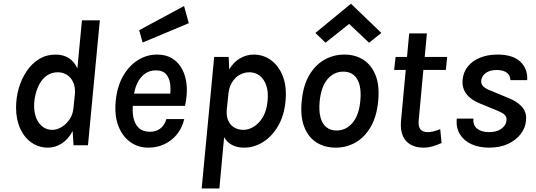

<svg xmlns="http://www.w3.org/2000/svg" viewBox="-20 -796 2936 1052"><path d="M243.5 13Q193.5 13 153.5 -14.2Q113.5 -41.5 90.8 -91.2Q68 -141 68 -206.5Q68 -261.5 83 -313Q98 -364.5 126.2 -406.2Q154.5 -448 194.2 -472.5Q234 -497 284 -497Q326.5 -497 356.8 -477.8Q387 -458.5 404 -421.5L429 -684.5H527L462 0H383L378 -78Q353.5 -32 317.8 -9.5Q282 13 243.5 13ZM267 -84.5Q291.5 -84.5 317 -99.5Q342.5 -114.5 361.2 -142Q380 -169.5 383 -208.5L390 -278Q390.5 -282.5 390.8 -285.5Q391 -288.5 391 -292.5Q391 -327.5 378.2 -351.2Q365.5 -375 344 -387.5Q322.5 -400 297 -400Q263 -400 238.2 -383Q213.5 -366 198 -338.5Q182.5 -311 174.8 -279Q167 -247 167 -218Q167 -157 194.8 -120.8Q222.5 -84.5 267 -84.5Z M793 13Q736.5 13 693.2 -18.2Q650 -49.5 628.2 -106.8Q606.5 -164 614 -241.5Q621.5 -321.5 654 -378.5Q686.5 -435.5 735 -466.2Q783.5 -497 840.5 -497Q886.5 -497 919 -478.5Q951.5 -460 971.2 -428.5Q991 -397 998.8 -357Q1006.5 -317 1002.5 -273Q1001.5 -259 999.2 -244.8Q997 -230.5 993.5 -216H685L709.5 -234Q703.5 -188.5 711 -152Q718.5 -115.5 740.8 -94.8Q763 -74 801.5 -74Q834 -74 858 -91.5Q882 -109 891.5 -143.5H989.5Q978.5 -96.5 950.5 -61.2Q922.5 -26 882 -6.5Q841.5 13 793 13ZM712.5 -268 693 -283H936L911.5 -269.5Q916.5 -305.5 912 -337.8Q907.5 -370 889.2 -390.2Q871 -410.5 833.5 -410.5Q799 -410.5 773.2 -391.5Q747.5 -372.5 732.2 -340.2Q717 -308 712.5 -268ZM761.5 -563 742.5 -630.5 988.5 -763 1014.5 -669Z M1085 236.5 1153.5 -484H1233Q1233.5 -467 1234.5 -450Q1235.5 -433 1236 -416Q1261 -457 1296.2 -477Q1331.5 -497 1370.5 -497Q1422 -497 1464.2 -466.8Q1506.5 -436.5 1529.2 -379.5Q1552 -322.5 1544.5 -242Q1537 -162 1503.2 -104.8Q1469.5 -47.5 1420.5 -17.2Q1371.5 13 1318.5 13Q1280.5 13 1252.5 -1.2Q1224.5 -15.5 1208 -44L1182 236.5ZM1314.5 -84.5Q1342 -84.5 1370.5 -101.8Q1399 -119 1420 -154Q1441 -189 1446 -242Q1451 -292 1439.2 -327Q1427.5 -362 1403.2 -381Q1379 -400 1346 -400Q1318 -400 1292.8 -385.8Q1267.5 -371.5 1251 -344.2Q1234.5 -317 1231 -278L1222.5 -195.5Q1219.5 -160.5 1230.2 -135.8Q1241 -111 1262.8 -97.8Q1284.5 -84.5 1314.5 -84.5Z M1819.5 13Q1759.5 13 1714.5 -15.2Q1669.5 -43.5 1647.2 -100.2Q1625 -157 1633 -241Q1641 -327 1674.2 -383.8Q1707.5 -440.5 1757.8 -468.8Q1808 -497 1867 -497Q1926 -497 1970.8 -468.5Q2015.5 -440 2038 -383.2Q2060.5 -326.5 2052 -241Q2044 -157 2010.8 -100.2Q1977.5 -43.5 1928 -15.2Q1878.5 13 1819.5 13ZM1824.5 -81Q1875.5 -81 1911 -122.2Q1946.5 -163.5 1954 -241Q1962 -320.5 1937.2 -362Q1912.5 -403.5 1861 -403.5Q1809.5 -403.5 1774.5 -362.2Q1739.5 -321 1731.5 -241Q1726.5 -189.5 1735.8 -153.8Q1745 -118 1767.8 -99.5Q1790.5 -81 1824.5 -81ZM1763.5 -562 1708 -615.5 1903 -775.5 2069.5 -615.5 2002 -562 1893 -665Z M2299 13Q2261 13 2231.8 -2.5Q2202.5 -18 2187.8 -50.2Q2173 -82.5 2177 -132L2205 -432.5L2225.5 -413H2139.5L2147.5 -484H2232.5L2208 -461.5L2222 -613H2319L2305 -461.5L2284.5 -484H2430L2423 -413H2277L2301.5 -432.5L2274 -135.5Q2271 -103 2283.5 -87.5Q2296 -72 2323.5 -72Q2338 -72 2354.5 -76Q2371 -80 2392 -88.5L2399.5 -12.5Q2374 -1 2349.8 6Q2325.5 13 2299 13Z M2659.5 13Q2605 13 2563.2 -6Q2521.5 -25 2499.8 -60.8Q2478 -96.5 2482.5 -146H2574Q2570.5 -110.5 2594.2 -91.2Q2618 -72 2659.5 -72Q2701.5 -72 2726.5 -90Q2751.5 -108 2755 -134Q2758 -158 2741.2 -170.5Q2724.5 -183 2698.5 -192.5L2609.5 -229Q2561 -248 2535.5 -281.2Q2510 -314.5 2515 -361.5Q2519.5 -403 2544.5 -433.2Q2569.5 -463.5 2611 -480.2Q2652.5 -497 2706 -497Q2791 -497 2831.8 -457.2Q2872.5 -417.5 2868.5 -357H2776.5Q2776 -383.5 2756.5 -398Q2737 -412.5 2702 -412.5Q2675.5 -412.5 2657 -404.5Q2638.5 -396.5 2628.8 -383.8Q2619 -371 2617 -357Q2614 -335 2629.5 -321.2Q2645 -307.5 2669.5 -299L2765.5 -259Q2812 -241.5 2839.5 -211.2Q2867 -181 2862 -134Q2859 -96.5 2834 -63Q2809 -29.5 2764.8 -8.2Q2720.5 13 2659.5 13Z"/></svg>

Font: Karla SemiBold
Style: Italic
Weight: 600
Italic angle: -8°
Designer: Jonathan Pinhorn
Version: Version 2.004;gftools[0.9.33]